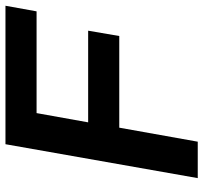

<svg xmlns="http://www.w3.org/2000/svg" viewBox="-40 -686 726 685"><g transform="rotate(-90 322.5 -343.0)"><path d="M30 0H160L210 -280H537L556 -391H229L262 -575H625L645 -686H151Z"/></g></svg>

Font: Archivo SemiBold
Style: Italic
Weight: 600
Italic angle: -10°
Designer: Hector Gatti
Foundry: Omnibus-Type
Version: Version 2.001